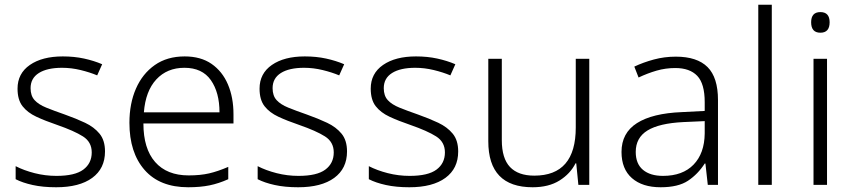

<svg xmlns="http://www.w3.org/2000/svg" viewBox="-20 -780 3597 810"><path d="M423 -141Q423 -69 369 -29.5Q315 10 217 10Q161 10 118 0.5Q75 -9 46 -24V-79Q81 -61 126 -49.5Q171 -38 218 -38Q296 -38 331.5 -64.5Q367 -91 367 -137Q367 -181 330 -204.5Q293 -228 221 -253Q171 -270 133.5 -287.5Q96 -305 75 -332Q54 -359 54 -406Q54 -470 106 -506Q158 -542 245 -542Q293 -542 334.5 -533Q376 -524 411 -509L390 -462Q359 -475 320 -484.5Q281 -494 242 -494Q179 -494 144 -472Q109 -450 109 -408Q109 -376 126 -357.5Q143 -339 175 -326Q207 -313 253 -297Q301 -280 339 -262Q377 -244 400 -216Q423 -188 423 -141Z M759 -542Q827 -542 872.5 -510.5Q918 -479 941.5 -424Q965 -369 965 -298V-259H585Q585 -153 634.5 -96.5Q684 -40 776 -40Q825 -40 862 -48.5Q899 -57 943 -76V-24Q903 -6 864 2Q825 10 774 10Q654 10 590 -63Q526 -136 526 -262Q526 -343 553.5 -406Q581 -469 633 -505.5Q685 -542 759 -542ZM758 -494Q685 -494 639.5 -445Q594 -396 587 -306H906Q906 -390 869.5 -442Q833 -494 758 -494Z M1444 -141Q1444 -69 1390 -29.5Q1336 10 1238 10Q1182 10 1139 0.5Q1096 -9 1067 -24V-79Q1102 -61 1147 -49.5Q1192 -38 1239 -38Q1317 -38 1352.5 -64.5Q1388 -91 1388 -137Q1388 -181 1351 -204.5Q1314 -228 1242 -253Q1192 -270 1154.5 -287.5Q1117 -305 1096 -332Q1075 -359 1075 -406Q1075 -470 1127 -506Q1179 -542 1266 -542Q1314 -542 1355.5 -533Q1397 -524 1432 -509L1411 -462Q1380 -475 1341 -484.5Q1302 -494 1263 -494Q1200 -494 1165 -472Q1130 -450 1130 -408Q1130 -376 1147 -357.5Q1164 -339 1196 -326Q1228 -313 1274 -297Q1322 -280 1360 -262Q1398 -244 1421 -216Q1444 -188 1444 -141Z M1913 -141Q1913 -69 1859 -29.5Q1805 10 1707 10Q1651 10 1608 0.5Q1565 -9 1536 -24V-79Q1571 -61 1616 -49.5Q1661 -38 1708 -38Q1786 -38 1821.5 -64.5Q1857 -91 1857 -137Q1857 -181 1820 -204.5Q1783 -228 1711 -253Q1661 -270 1623.5 -287.5Q1586 -305 1565 -332Q1544 -359 1544 -406Q1544 -470 1596 -506Q1648 -542 1735 -542Q1783 -542 1824.5 -533Q1866 -524 1901 -509L1880 -462Q1849 -475 1810 -484.5Q1771 -494 1732 -494Q1669 -494 1634 -472Q1599 -450 1599 -408Q1599 -376 1616 -357.5Q1633 -339 1665 -326Q1697 -313 1743 -297Q1791 -280 1829 -262Q1867 -244 1890 -216Q1913 -188 1913 -141Z M2466 -532V0H2420L2411 -91H2408Q2386 -47 2340.5 -18.5Q2295 10 2227 10Q2040 10 2040 -184V-532H2097V-189Q2097 -112 2131.5 -75.5Q2166 -39 2234 -39Q2409 -39 2409 -242V-532Z M2831 -541Q2921 -541 2965 -497Q3009 -453 3009 -358V0H2966L2956 -90H2953Q2924 -45 2882.5 -17.5Q2841 10 2767 10Q2690 10 2646 -28.5Q2602 -67 2602 -139Q2602 -219 2667 -260.5Q2732 -302 2856 -307L2953 -312V-349Q2953 -427 2921.5 -460Q2890 -493 2829 -493Q2788 -493 2750 -482Q2712 -471 2674 -453L2656 -499Q2694 -517 2738.5 -529Q2783 -541 2831 -541ZM2863 -265Q2761 -260 2711.5 -229.5Q2662 -199 2662 -139Q2662 -89 2692.5 -63.5Q2723 -38 2777 -38Q2860 -38 2906 -85.5Q2952 -133 2953 -217V-269Z M3236 0H3179V-760H3236Z M3441 -729Q3480 -729 3480 -686Q3480 -642 3441 -642Q3402 -642 3402 -686Q3402 -729 3441 -729ZM3469 -532V0H3412V-532Z"/></svg>

Font: Noto Sans Light
Style: Regular
Weight: 300
Designer: Monotype Design Team
Foundry: Monotype Imaging Inc.
Version: Version 2.007